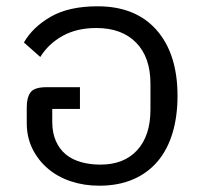

<svg xmlns="http://www.w3.org/2000/svg" viewBox="-20 -578 644 610"><path d="M295 12Q247 12 205 -2Q163 -16 132 -42.5Q101 -69 83 -105.5Q65 -142 65 -187V-238Q65 -268 77 -284.5Q89 -301 128 -301H234V-232H146V-191Q146 -156 157.5 -130Q169 -104 189 -87.5Q209 -71 237.5 -63Q266 -55 299 -55Q374 -55 416 -101Q458 -147 458 -230V-312Q458 -396 412.5 -442.5Q367 -489 286 -489Q224 -489 179 -464Q134 -439 108 -397L56 -443Q84 -492 141.5 -525Q199 -558 290 -558Q411 -558 477.5 -482.5Q544 -407 544 -273Q544 -208 528 -155Q512 -102 480.5 -65Q449 -28 402.5 -8Q356 12 295 12Z"/></svg>

Font: IBM Plex Sans Thai
Style: Regular
Weight: 400
Designer: Mike Abbink, Paul van der Laan, Pieter van Rosmalen, Ben Mitchell, Mark Frömberg
Foundry: Bold Monday
Version: Version 1.2